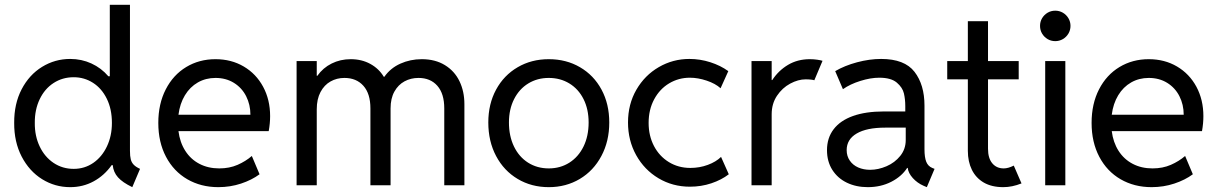

<svg xmlns="http://www.w3.org/2000/svg" viewBox="-20 -772 5077 800"><path d="M449.7 -84H445.3Q414.6 -40.5 370.1 -16.4Q325.7 7.8 272.5 7.8Q209 7.8 155.5 -25.4Q102.1 -58.6 70.3 -119.6Q38.6 -180.7 39.1 -259.8Q38.6 -339.4 70.1 -399.9Q101.6 -460.4 155.3 -493.4Q209 -526.4 272.5 -526.4Q319.8 -526.4 360.8 -507.6Q401.9 -488.8 431.6 -454.1H437.5V-752H521.5V-143.6Q521.5 -121.1 524.9 -107.9Q528.3 -94.7 537.4 -85.4Q546.4 -76.2 563.5 -68.4L531.2 7.8Q490.7 -11.7 471.7 -33Q452.6 -54.2 449.7 -84ZM446.3 -259.8Q446.3 -317.4 425 -360.6Q403.8 -403.8 367.4 -427Q331.1 -450.2 287.1 -450.2Q240.2 -450.2 203.1 -426Q166 -401.9 145.3 -358.4Q124.5 -314.9 125 -259.8Q124.5 -205.6 145.3 -161.9Q166 -118.2 203.1 -93.3Q240.2 -68.4 287.1 -68.4Q332.5 -68.4 368.7 -93.3Q404.8 -118.2 425.5 -161.9Q446.3 -205.6 446.3 -259.8Z M639.6 -259.8Q639.6 -339.4 670.7 -399.7Q701.7 -460 755.9 -492.7Q810.1 -525.4 877.9 -525.4Q943.8 -525.4 995.6 -494.9Q1047.4 -464.4 1076.4 -410.4Q1105.5 -356.4 1105.5 -288.1Q1105.5 -257.8 1099.6 -225.6H723.6Q729.5 -178.7 752 -143.6Q774.4 -108.4 810.8 -89.4Q847.2 -70.3 893.6 -70.3Q936 -70.3 970 -85.2Q1003.9 -100.1 1029.3 -122.1L1061.5 -45.9Q1029.3 -22 984.4 -7.1Q939.5 7.8 889.6 7.8Q817.4 7.8 760.5 -25.1Q703.6 -58.1 671.6 -118.9Q639.6 -179.7 639.6 -259.8ZM1023.4 -293.9Q1023.4 -335.9 1005.6 -371.1Q987.8 -406.2 954.6 -426.8Q921.4 -447.3 877.9 -447.3Q837.4 -447.3 804.4 -428.5Q771.5 -409.7 750.5 -375Q729.5 -340.3 723.6 -293.9Z M1215.8 -517.6H1299.8V-456.1H1302.2Q1325.7 -489.3 1361.8 -507.3Q1397.9 -525.4 1441.4 -525.4Q1487.3 -525.4 1523.2 -505.6Q1559.1 -485.8 1579.1 -452.1H1581.5Q1606.9 -488.3 1648.2 -506.8Q1689.5 -525.4 1737.3 -525.4Q1793.5 -525.4 1833.7 -500.7Q1874 -476.1 1894.5 -433.6Q1915 -391.1 1915 -337.9V0H1831.1V-320.3Q1831.1 -381.8 1802.2 -414.6Q1773.4 -447.3 1723.6 -447.3Q1691.9 -447.3 1665.5 -433.1Q1639.2 -418.9 1623.3 -390.4Q1607.4 -361.8 1607.4 -320.3V0H1523.4V-320.3Q1523.4 -381.8 1494.1 -414.6Q1464.8 -447.3 1415 -447.3Q1383.3 -447.3 1357.2 -432.6Q1331.1 -418 1315.4 -388.4Q1299.8 -358.9 1299.8 -316.4V0H1215.8Z M2014.6 -261.7Q2014.6 -338.9 2047.1 -398.7Q2079.6 -458.5 2137 -491.9Q2194.3 -525.4 2266.6 -525.4Q2339.4 -525.4 2396.7 -491.9Q2454.1 -458.5 2486.3 -398.7Q2518.6 -338.9 2518.6 -261.7Q2518.6 -183.6 2485.8 -122.1Q2453.1 -60.5 2395.8 -26.4Q2338.4 7.8 2266.6 7.8Q2194.3 7.8 2137 -26.4Q2079.6 -60.5 2047.1 -121.8Q2014.6 -183.1 2014.6 -261.7ZM2432.6 -261.7Q2432.6 -316.9 2411.4 -359.1Q2390.1 -401.4 2352.3 -424.3Q2314.5 -447.3 2266.6 -447.3Q2218.8 -447.3 2181.2 -424.3Q2143.6 -401.4 2122.1 -359.1Q2100.6 -316.9 2100.6 -261.7Q2100.6 -205.1 2121.6 -161.6Q2142.6 -118.2 2180.4 -94.2Q2218.3 -70.3 2266.6 -70.3Q2314.5 -70.3 2352.3 -94.2Q2390.1 -118.2 2411.4 -161.6Q2432.6 -205.1 2432.6 -261.7Z M2596.7 -261.7Q2596.7 -337.9 2631.6 -398.2Q2666.5 -458.5 2725.1 -492.4Q2783.7 -526.4 2852.5 -526.4Q2897 -526.4 2939.7 -512.7Q2982.4 -499 3014.6 -475.6L2982.4 -404.3Q2960.9 -423.8 2924.6 -436Q2888.2 -448.2 2854.5 -448.2Q2807.6 -448.2 2768.3 -424.8Q2729 -401.4 2705.8 -358.4Q2682.6 -315.4 2682.6 -259.8Q2682.6 -206.5 2704.8 -163.8Q2727.1 -121.1 2766.8 -96.7Q2806.6 -72.3 2856.4 -72.3Q2895 -72.3 2929.2 -85Q2963.4 -97.7 2984.4 -118.2L3016.6 -45.9Q2986.3 -22.5 2944.1 -8.3Q2901.9 5.9 2854.5 5.9Q2782.7 5.9 2723.6 -29.3Q2664.6 -64.5 2630.6 -125.7Q2596.7 -187 2596.7 -261.7Z M3111.3 -517.6H3195.3V-438.5H3197.8Q3223.6 -478 3263.4 -501.7Q3303.2 -525.4 3354.5 -525.4Q3370.1 -525.4 3385.3 -523.2Q3400.4 -521 3407.2 -518.6L3373 -437.5Q3370.1 -439 3359.6 -440.2Q3349.1 -441.4 3336.9 -441.4Q3305.7 -441.4 3272.5 -423.6Q3239.3 -405.8 3217.3 -372.8Q3195.3 -339.8 3195.3 -295.9V0H3111.3Z M3425.8 -146.5Q3425.8 -197.3 3453.6 -233.6Q3481.4 -270 3534.4 -288.8Q3587.4 -307.6 3662.1 -307.6H3752V-330.1Q3752 -358.4 3746.3 -382.8Q3740.7 -407.2 3716.8 -427.7Q3692.9 -448.2 3643.6 -448.2Q3607.4 -448.2 3564.7 -434.8Q3522 -421.4 3492.2 -400.4L3460 -475.6Q3499 -498.5 3551 -512.5Q3603 -526.4 3651.4 -526.4Q3749 -526.4 3790.5 -472.7Q3832 -418.9 3832 -332V-150.4Q3832 -116.2 3839.4 -97.9Q3846.7 -79.6 3864.3 -72.3L3874 -68.4L3841.8 7.8L3828.1 2Q3802.2 -9.3 3783.4 -30Q3764.6 -50.8 3762.2 -72.3H3759.8Q3736.8 -36.6 3693.4 -14.4Q3649.9 7.8 3595.7 7.8Q3547.4 7.8 3508.8 -10.7Q3470.2 -29.3 3448 -64.2Q3425.8 -99.1 3425.8 -146.5ZM3605.5 -64.5Q3639.2 -64.5 3673.8 -79.3Q3708.5 -94.2 3731.2 -122.6Q3753.9 -150.9 3753.9 -188.5V-240.2H3668Q3591.3 -240.2 3549.6 -215.8Q3507.8 -191.4 3507.8 -146.5Q3507.8 -121.6 3520.8 -102.8Q3533.7 -84 3555.9 -74.2Q3578.1 -64.5 3605.5 -64.5Z M4012.7 -143.6V-441.4H3926.8V-517.6H4012.7V-683.6H4096.7V-517.6H4224.6V-441.4H4096.7V-152.3Q4096.7 -112.8 4114.5 -91.6Q4132.3 -70.3 4162.1 -70.3Q4180.7 -70.3 4204.1 -82L4236.3 -7.8Q4197.3 7.8 4160.2 7.8Q4112.3 7.8 4079.3 -11.2Q4046.4 -30.3 4029.5 -64.5Q4012.7 -98.6 4012.7 -143.6Z M4335 -517.6H4418.9V0H4335ZM4313.5 -664.1Q4313.5 -681.6 4322 -696Q4330.6 -710.4 4345 -719Q4359.4 -727.5 4377 -727.5Q4394 -727.5 4408.7 -719Q4423.3 -710.4 4431.9 -695.8Q4440.4 -681.2 4440.4 -664.1Q4440.4 -647 4431.9 -632.3Q4423.3 -617.7 4408.7 -609.1Q4394 -600.6 4377 -600.6Q4359.4 -600.6 4345 -609.1Q4330.6 -617.7 4322 -632.1Q4313.5 -646.5 4313.5 -664.1Z M4528.3 -259.8Q4528.3 -339.4 4559.3 -399.7Q4590.3 -460 4644.5 -492.7Q4698.7 -525.4 4766.6 -525.4Q4832.5 -525.4 4884.3 -494.9Q4936 -464.4 4965.1 -410.4Q4994.1 -356.4 4994.1 -288.1Q4994.1 -257.8 4988.3 -225.6H4612.3Q4618.2 -178.7 4640.6 -143.6Q4663.1 -108.4 4699.5 -89.4Q4735.8 -70.3 4782.2 -70.3Q4824.7 -70.3 4858.6 -85.2Q4892.6 -100.1 4918 -122.1L4950.2 -45.9Q4918 -22 4873 -7.1Q4828.1 7.8 4778.3 7.8Q4706.1 7.8 4649.2 -25.1Q4592.3 -58.1 4560.3 -118.9Q4528.3 -179.7 4528.3 -259.8ZM4912.1 -293.9Q4912.1 -335.9 4894.3 -371.1Q4876.5 -406.2 4843.3 -426.8Q4810.1 -447.3 4766.6 -447.3Q4726.1 -447.3 4693.1 -428.5Q4660.2 -409.7 4639.2 -375Q4618.2 -340.3 4612.3 -293.9Z"/></svg>

Font: Reddit Sans Fudge
Style: Regular
Weight: 400
Designer: Stephen Hutchings
Foundry: Reddit
Version: Version 1.011